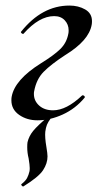

<svg xmlns="http://www.w3.org/2000/svg" viewBox="-20 -419 373 691"><path d="M21 -58Q21 -67 22 -71Q33 -132 127 -191Q174 -220 197 -242.5Q220 -265 226 -298Q227 -302 227 -310Q227 -331 213 -346Q199 -361 175 -361Q121 -361 65 -298Q65 -297 63 -297Q60 -297 57 -300Q54 -303 56 -305Q131 -399 230 -399Q262 -399 286.5 -385Q311 -371 311 -343Q311 -335 310 -330Q300 -273 215 -221Q163 -187 137 -160.5Q111 -134 103 -91Q102 -88 102 -81Q102 -56 121 -39Q140 -22 171 -22Q219 -22 275 -75Q276 -76 278 -76Q281 -76 283.5 -73.5Q286 -71 285 -68Q252 -28 206 -7Q160 14 115 14Q77 14 49 -5.5Q21 -25 21 -58ZM63 252Q60 252 57.5 248Q55 244 58 243Q72 232 77.5 221.5Q83 211 86 198Q87 194 87 186Q87 175 83 151Q78 131 78 111Q78 99 79 93Q84 71 99.5 52Q115 33 153 1L157 -1Q160 -1 162 2Q164 5 162 8Q153 20 149 30Q145 40 143 55Q141 75 147 110Q151 134 151 144Q151 169 135 193.5Q119 218 64 252Z"/></svg>

Font: Cormorant Garamond SemiBold
Style: Italic
Weight: 600
Italic angle: -10°
Designer: Christian Thalmann (Catharsis Fonts)
Foundry: Catharsis Fonts
Version: Version 4.000